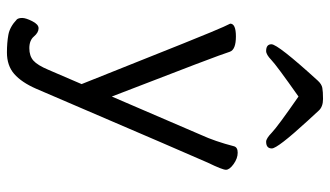

<svg xmlns="http://www.w3.org/2000/svg" viewBox="-214 -550 929 540"><g transform="rotate(90 250.0 -280.5)"><path d="M128 164Q101 164 78.5 160Q56 156 35 136Q31 131 31 121Q31 111 40 93Q49 75 60 75Q72 75 83 88Q94 101 116 101Q138 101 151 89.5Q164 78 177 47L217 -46Q70 -416 56 -445L47 -464Q47 -480 83 -480Q120 -480 126 -463Q135 -433 252 -131L360 -382Q378 -421 392 -475Q395 -485 410 -485Q426 -485 442 -473.5Q458 -462 458 -452Q458 -442 438 -401Q426 -375 230 82Q212 123 188.5 143.5Q165 164 128 164ZM379 -565Q370 -565 353.5 -581Q337 -597 252 -656Q164 -594 149 -579.5Q134 -565 124 -565Q105 -565 105 -580Q105 -598 207 -710Q217 -721 227.5 -723Q238 -725 259 -725Q281 -725 292 -712.5Q303 -700 321 -681Q398 -597 398 -581Q398 -565 379 -565Z"/></g></svg>

Font: Moon Stars Kai T HW
Style: Regular
Weight: 400
Designer: GuiWonder
Version: Version 1.101